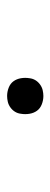

<svg xmlns="http://www.w3.org/2000/svg" viewBox="179 -610 142 540"><g transform="rotate(-90 250.0 -340.0)"><path d="M250 -289Q238 -289 226.5 -293.5Q215 -298 208.5 -307Q202 -316 200 -328Q198 -340 200 -352Q201 -361 205.5 -368.5Q210 -376 217.5 -381.5Q225 -387 233.5 -389Q242 -391 250 -391Q262 -391 273.5 -386.5Q285 -382 291.5 -373Q298 -364 300 -352Q302 -340 300 -328Q299 -319 294.5 -311.5Q290 -304 282.5 -298.5Q275 -293 266.5 -291Q258 -289 250 -289Z"/></g></svg>

Font: Iosevka Slab Extralight
Style: Italic
Weight: 200
Italic angle: -9°
Monospace: yes
Designer: Belleve Invis
Foundry: Belleve Invis
Version: Version 11.1.1; ttfautohint (v1.8.3)